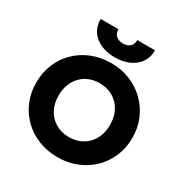

<svg xmlns="http://www.w3.org/2000/svg" viewBox="-210 -1106 1245 1292"><g transform="rotate(30 412.5 -460.0)"><path d="M412.6 15Q331.9 15 263.6 -12.8Q195.2 -40.5 144.9 -90Q94.5 -139.5 66.8 -206Q39.1 -272.5 39.1 -350Q39.1 -428 66.8 -494.5Q94.5 -561 144.9 -610.5Q195.2 -660 263.6 -687.5Q331.9 -715 412.6 -715Q493.2 -715 561.3 -687Q629.4 -659 679.8 -609Q730.2 -559 758.2 -492.8Q786.1 -426.5 786.1 -350Q786.1 -272.5 758.2 -206Q730.2 -139.5 679.8 -90Q629.4 -40.5 561.3 -12.8Q493.2 15 412.6 15ZM412.6 -140.8Q455.8 -140.8 492.2 -155.4Q528.6 -170.1 555.5 -197.6Q582.4 -225 597.2 -263.6Q612.1 -302.2 612.1 -350Q612.1 -413.8 586.2 -460.8Q560.2 -507.8 515.1 -533.5Q470 -559.2 412.6 -559.2Q369.5 -559.2 333.1 -544.6Q296.6 -529.9 269.8 -502.4Q242.9 -475 228 -436.4Q213.1 -397.9 213.1 -350Q213.1 -286.2 239.1 -239.2Q265 -192.2 310.1 -166.5Q355.2 -140.8 412.6 -140.8ZM412.6 -759.8Q348.2 -759.8 300.1 -782Q252 -804.2 225.8 -844.1Q199.6 -884 200.9 -936.5H339.6Q338 -905.8 357.8 -887Q377.6 -868.2 412.6 -868.2Q447.4 -868.2 467.1 -887Q486.8 -905.8 484.9 -936.5H623.1Q624.2 -884 597.4 -844.1Q570.6 -804.2 522.6 -782Q474.6 -759.8 412.6 -759.8Z"/></g></svg>

Font: Geologica-Sharp
Style: Regular
Weight: 100
Designer: Sindre Bremnes, Frode Helland
Foundry: Monokrom Skriftforlag AS
Version: Version 1.010;gftools[0.9.28]